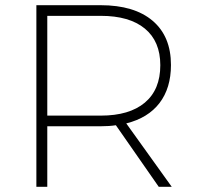

<svg xmlns="http://www.w3.org/2000/svg" viewBox="-20 -719 762 739"><path d="M591 0 426 -237Q401 -233 367 -233H162V0H120V-699H367Q497 -699 567.5 -639Q638 -579 638 -469Q638 -380 594 -322.5Q550 -265 466 -244L641 0ZM368 -274Q478 -274 537.5 -324Q597 -374 597 -468Q597 -560 537.5 -609Q478 -658 368 -658H162V-274Z"/></svg>

Font: TypoPRO Montserrat
Style: Regular
Weight: 275
Designer: Julieta Ulanovsky
Foundry: Julieta Ulanovsky
Version: Version 6.001